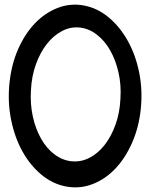

<svg xmlns="http://www.w3.org/2000/svg" viewBox="-20 -780 655 837"><path d="M21 -415Q13 -334 28.5 -257.5Q44 -181 77.5 -120.5Q111 -60 160 -19Q209 22 268 33Q327 44 382.5 23Q438 2 482 -44Q526 -90 556 -158Q586 -226 594 -308Q602 -389 586.5 -465Q571 -541 537 -602Q503 -663 454 -704Q405 -745 346 -756Q287 -767 231.5 -745.5Q176 -724 132 -678Q88 -632 58.5 -564.5Q29 -497 21 -415ZM115 -388Q118 -448 136.5 -499.5Q155 -551 184 -588Q213 -625 250 -644.5Q287 -664 327 -660Q367 -656 401.5 -629.5Q436 -603 460 -561Q484 -519 496.5 -464.5Q509 -410 505 -349Q502 -288 483.5 -236.5Q465 -185 436 -148Q407 -111 370 -92Q333 -73 292 -77Q252 -81 217.5 -107Q183 -133 159 -175.5Q135 -218 123 -272.5Q111 -327 115 -388Z"/></svg>

Font: Balpaq
Style: Regular
Weight: 400
Designer: Abay Emes
Version: Version 1.000